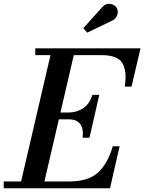

<svg xmlns="http://www.w3.org/2000/svg" viewBox="-66 -1009 773 1029"><path d="M530 -896 401.5 -834 380.5 -858 478.5 -967Q498.5 -991.5 523.2 -988.2Q548 -985 558.5 -968.5Q570 -950 561.8 -927.2Q553.5 -904.5 530 -896ZM302 -369.5H249.5L172 -36.5H304Q406 -36.5 458.2 -83.2Q510.5 -130 538.5 -225H575L523.5 0H-46V-36.5H47L204.5 -713.5H123V-750H687L639 -545H602.5Q615.5 -625.5 590.5 -669.5Q565.5 -713.5 478 -713.5H329.5L258 -406H302Q344 -406 378.5 -428.2Q413 -450.5 429.5 -500.5H466L413.5 -271H377Q387.5 -369.5 302 -369.5Z"/></svg>

Font: Bodoni* 06pt Medium
Style: Italic
Weight: 500
Italic angle: -13°
Version: Version 2.3